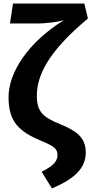

<svg xmlns="http://www.w3.org/2000/svg" viewBox="-20 -820 514 1079"><path d="M454 -800H53L36 -688H188C247 -688 308 -698 338 -706C138 -582 28 -413 28 -274C28 -137 85 -82 210 -29C285 2 303 16 303 52C303 94 267 118 214 145L272 239C401 184 462 124 462 37C462 -52 403 -87 316 -123C222 -161 187 -193 187 -280C187 -396 249 -528 474 -716Z"/></svg>

Font: Glow Sans SC Normal
Style: Bold
Weight: 700
Designer: Ryoko NISHIZUKA (kana, bopomofo & ideographs); Paul D. Hunt (Latin, Greek & Cyrillic); Sandoll Communications, Soo-young
Version: Version 0.93